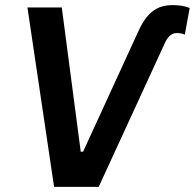

<svg xmlns="http://www.w3.org/2000/svg" viewBox="-20 -729 760 749"><path d="M517 -601C553 -683 594 -709 654 -709C679 -709 698 -706 720 -698L701 -594C692 -598 682 -600 669 -600C653 -600 637 -590 625 -565L365 0H191L87 -700H221L295 -137H304Z"/></svg>

Font: Fixel Display SemiBold
Style: Italic
Weight: 600
Italic angle: -10°
Designer: AlfaBravo + MacPaw
Foundry: Kyrylo Tkachov, Marchela Mozhyna, Serhii Makarenko, Maria Weinstein, Zakhar Kryvoshyya
Version: Version 1.210;Glyphs 3.2 (3217)